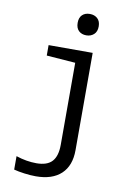

<svg xmlns="http://www.w3.org/2000/svg" viewBox="-106 -829 812 1141"><g transform="rotate(10 300.0 -258.0)"><path d="M279 -697Q279 -728 296 -744.5Q313 -761 342 -761Q370 -761 388 -744.5Q406 -728 406 -697Q406 -665 387.5 -648.5Q369 -632 342 -632Q314 -632 296.5 -648.5Q279 -665 279 -697ZM59 228V147Q122 168 182 168Q247 168 276.5 135.5Q306 103 306 35V-460L132 -473V-536H398V51Q398 145 344.5 195Q291 245 192 245Q160 245 122.5 240Q85 235 59 228Z"/></g></svg>

Font: Noto Sans Mono UI
Style: Regular
Weight: 400
Monospace: yes
Designer: Monotype Design team
Foundry: Monotype Imaging Inc.
Version: Version 1.000